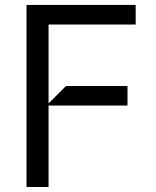

<svg xmlns="http://www.w3.org/2000/svg" viewBox="-20 -747 622 767"><path d="M174 0H85.9V-727.3H522V-649.1H174V-333.8L243.6 -403.4H489.3V-325.3H174Z"/></svg>

Font: Riot Sans
Style: Regular
Weight: 400
Designer: Rasmus Andersson
Foundry: rsms
Version: Version 4.001